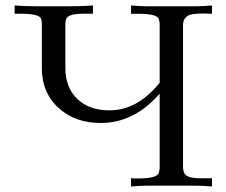

<svg xmlns="http://www.w3.org/2000/svg" viewBox="-20 -677 822 697"><path d="M749.5 0Q714.8 -2.9 692.4 -2.9H510.3Q490.2 -2.9 455.6 0V-29.8Q459.5 -29.8 469.7 -29.3Q478.5 -29.3 483.4 -29.3Q545.9 -29.3 555.2 -46.9Q559.6 -55.2 559.6 -70.8V-336.9Q466.8 -230.5 345.7 -230.5Q254.4 -230.5 194.8 -283.2Q131.8 -338.9 131.8 -430.2V-589.8Q131.8 -604.5 128.4 -610.8Q118.7 -629.4 33.2 -627V-657.2Q68.8 -654.3 109.4 -654.3H241.2Q282.2 -654.3 317.4 -657.2V-627Q293.9 -627.4 288.1 -627.4Q230.5 -627.4 221.7 -610.8Q217.3 -602.5 217.3 -585.9V-430.2Q217.3 -357.4 262.7 -315.9Q305.7 -276.4 377.4 -276.4Q479 -276.4 559.6 -376.5V-586.4Q559.6 -602.1 555.2 -610.4Q546.4 -627 480.5 -627H455.6V-657.2Q490.2 -654.3 511.7 -654.3H695.3Q715.3 -654.3 749.5 -657.2V-627Q744.6 -627 735.1 -627.4Q725.6 -627.9 720.7 -627.9Q684.1 -627.9 670.4 -623.5Q644.5 -614.7 644.5 -586.4V-70.3Q644.5 -57.1 649.9 -46.9Q657.7 -32.7 695.8 -29.8Q696.8 -29.8 749.5 -29.8Z"/></svg>

Font: Kurinto Book Core
Style: Regular
Weight: 400
Designer: Kurinto was developed by Clint Goss from a range of fonts that are compatible with the SIL Open Font License Version 1.1
Foundry: Clinton F. Goss
Version: Version 2.196; July 25, 2020